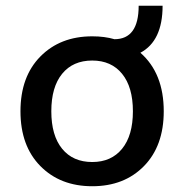

<svg xmlns="http://www.w3.org/2000/svg" viewBox="-20 -636 640 666"><path d="M467 -453Q548 -382 548 -250Q548 -130 479.5 -60Q411 10 300 10Q189 10 120 -60Q51 -130 51 -250Q51 -370 120 -440Q189 -510 300 -510Q343 -510 377 -500Q461 -500 461 -616H544Q544 -494 467 -453ZM300 -74Q366 -74 403.5 -120Q441 -166 441 -250Q441 -334 403.5 -380Q366 -426 300 -426Q233 -426 195.5 -380Q158 -334 158 -250Q158 -166 195.5 -120Q233 -74 300 -74Z"/></svg>

Font: Elaine Sans Medium
Style: Regular
Weight: 500
Designer: Wei Huang
Foundry: Wei Huang
Version: Version 2.001;PS 002.001;hotconv 1.0.88;makeotf.lib2.5.64775